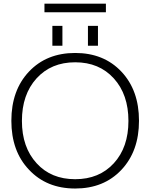

<svg xmlns="http://www.w3.org/2000/svg" viewBox="-20 -1035 832 1065"><path d="M183.6 -128.9Q263.7 -41 397 -41Q530.3 -41 611.3 -129.4Q692.4 -217.8 692.4 -364.3Q692.4 -510.7 611.3 -600.1Q530.3 -689.5 397 -689.5Q263.7 -689.5 182.6 -600.1Q101.6 -510.7 101.6 -364.3Q101.6 -217.8 183.6 -128.9ZM140.6 -93.8Q43 -196.3 43 -365.2Q43 -534.2 140.6 -637.7Q238.3 -741.2 397 -741.2Q555.7 -741.2 653.3 -637.7Q751 -534.2 751 -365.2Q751 -196.3 653.3 -92.8Q555.7 10.7 397 10.7Q238.3 10.7 140.6 -93.8ZM226.6 -966.8V-1014.6H567.4V-966.8ZM270.5 -781.2V-891.6H326.2V-781.2ZM467.8 -781.2V-891.6H523.4V-781.2Z"/></svg>

Font: Gen Shin Gothic Light
Style: Regular
Weight: 200
Designer: [Source Han Sans]
Ryoko NISHIZUKA  (kana & ideographs); Paul D. Hunt (Latin, Greek & Cyrillic); Wenlong ZHANG  (bopomofo
Version: Version 1.002.20150607